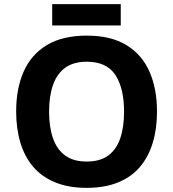

<svg xmlns="http://www.w3.org/2000/svg" viewBox="-20 -897 836 927"><path d="M738 -358Q738 -275 717.5 -207.5Q697 -140 655.5 -91Q614 -42 549.5 -16Q485 10 398 10Q311 10 246.5 -16.5Q182 -43 140.5 -91.5Q99 -140 78.5 -208Q58 -276 58 -359Q58 -470 94.5 -552Q131 -634 206.5 -679.5Q282 -725 399 -725Q515 -725 590 -679.5Q665 -634 701.5 -551.5Q738 -469 738 -358ZM217 -358Q217 -283 236 -229Q255 -175 295 -146Q335 -117 398 -117Q463 -117 502.5 -146Q542 -175 560.5 -229Q579 -283 579 -358Q579 -471 537 -535Q495 -599 399 -599Q335 -599 295 -570Q255 -541 236 -487Q217 -433 217 -358ZM563 -877V-774H232V-877Z"/></svg>

Font: Noto Sans Armenian
Style: Regular
Weight: 400
Designer: Monotype Design Team
Foundry: Monotype Imaging Inc.
Version: Version 2.007